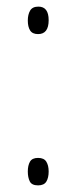

<svg xmlns="http://www.w3.org/2000/svg" viewBox="-20 -554 230 580"><path d="M64 -492Q64 -510 71 -522Q78 -534 96 -534Q127 -534 127 -493Q127 -451 95 -451Q78 -451 71 -462Q64 -473 64 -492ZM64 -36Q64 -54 70.5 -65.5Q77 -77 95 -77Q113 -77 120 -65.5Q127 -54 127 -36Q127 -17 120 -5.5Q113 6 95 6Q76 6 70 -6Q64 -18 64 -36Z"/></svg>

Font: Noto Sans Lao Looped ExtraCondensed ExtraLight
Style: Regular
Weight: 200
Width: 2
Designer: Mark Frömberg, Ben Mitchell
Foundry: The Fontpad Ltd
Version: Version 1.002; ttfautohint (v1.8.4.7-5d5b)